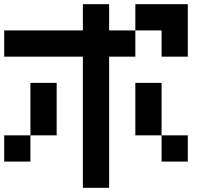

<svg xmlns="http://www.w3.org/2000/svg" viewBox="-20 -895 1040 915"><path d="M0 -125V-250H125V-125ZM0 -625V-750H375V-875H500V-750H625V-625H500V0H375V-625ZM250 -250H125V-500H250ZM750 -250H625V-500H750ZM750 -125V-250H875V-125ZM750 -625V-750H625V-875H875V-625Z"/></svg>

Font: GalmuriMono7 Regular
Style: Regular
Weight: 400
Designer: Lee Minseo (quiple)
Version: Version 2.399;hotconv 1.1.1;makeotfexe 2.6.0 DEVELOPMENT